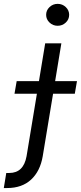

<svg xmlns="http://www.w3.org/2000/svg" viewBox="-112 -770 419 995"><path d="M122.2 -545.5H206L173.7 -349.4H286.9L275.6 -284.1H163L109.4 39.8Q96.2 117.2 49 160.9Q1.8 204.5 -75.3 204.5H-92.3L-79.5 126.4H-63.9Q9.9 126.4 25.6 39.8L79.2 -284.1H-36.9L-25.6 -349.4H89.8ZM228.9 -653.1Q211.3 -636.4 186.8 -636.4Q162.3 -636.4 144.7 -653.1Q127.1 -669.7 127.1 -693.2Q127.1 -716.6 144.7 -733.3Q162.3 -750 186.8 -750Q211.3 -750 228.9 -733.3Q246.4 -716.6 246.4 -693.2Q246.4 -669.7 228.9 -653.1Z"/></svg>

Font: Karasuma Gothic
Style: Italic
Weight: 400
Italic angle: -9.39999°
Designer: Rasmus Andersson / Ryoko Nishizuka
Foundry: Genbu
Version: Version 1.00